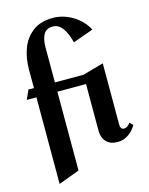

<svg xmlns="http://www.w3.org/2000/svg" viewBox="-127 -796 789 1017"><g transform="rotate(-15 268.0 -287.5)"><path d="M427 7Q386 7 364.5 -16Q343 -39 343 -77V-333H186V99L71 142V-333H18L41 -384H71V-488Q71 -547 90 -599Q109 -651 152 -684Q195 -717 263 -717Q318 -717 370 -686.5Q422 -656 450 -603L338 -563Q326 -614 304 -643.5Q282 -673 252 -673Q214 -673 200 -645.5Q186 -618 186 -580V-384H343L457 -416V-79Q457 -67 462.5 -60Q468 -53 477 -53Q496 -53 512 -76L529 -59Q513 -30 486 -11.5Q459 7 427 7Z"/></g></svg>

Font: Amita
Style: Bold
Weight: 700
Designer: Eduardo Rodriguez Tunni, Modular Infotech, Brian J. Bonislawsky
Foundry: Eduardo Rodriguez Tunni, Modular Infotech, Brian J. Bonislawsky
Version: Version 1.003